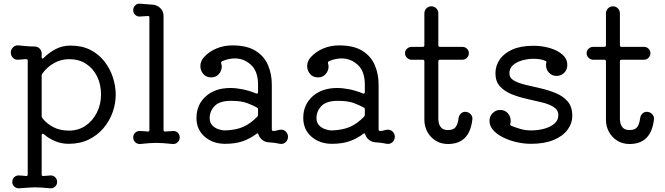

<svg xmlns="http://www.w3.org/2000/svg" viewBox="-20 -756 3573 1032"><path d="M359 -511Q421 -511 466.5 -487.5Q512 -464 542 -425Q572 -386 587 -339.5Q602 -293 602 -247Q602 -200 585.5 -153Q569 -106 536.5 -67.5Q504 -29 457 -6Q410 17 349 17Q311 17 277 3Q243 -11 215 -35Q213 -37 209 -37Q204 -37 204 -30V182Q204 190 211 190Q222 190 232.5 188.5Q243 187 253 187Q267 187 277 197Q287 207 287 222Q287 237 276 247Q265 257 249 256Q218 253 200 252Q182 251 167 251Q148 251 131 252.5Q114 254 84 256Q68 257 57 247Q46 237 46 222Q46 207 56 197Q66 187 80 187Q89 187 99.5 188Q110 189 120 190H122Q129 190 129 182V-430Q129 -438 122 -438Q109 -438 97.5 -436.5Q86 -435 74 -435Q59 -435 48.5 -446.5Q38 -458 38 -473Q38 -490 50.5 -502Q63 -514 79 -512Q99 -510 122 -508Q145 -506 166 -506Q182 -506 193 -495Q204 -484 204 -468V-449Q204 -443 207 -441.5Q210 -440 214 -444Q243 -473 279 -492Q315 -511 359 -511ZM351 -54Q401 -54 439.5 -80Q478 -106 500.5 -150.5Q523 -195 523 -248Q523 -302 502 -345Q481 -388 442.5 -413Q404 -438 352 -438Q309 -438 271.5 -417.5Q234 -397 208 -361Q204 -356 204 -350V-132Q204 -127 207 -122Q230 -92 266 -73Q302 -54 351 -54Z M912 -52Q926 -52 936 -42Q946 -32 946 -17Q946 -2 935 8.5Q924 19 908 18Q877 15 858 13.5Q839 12 821 12Q800 12 781.5 13.5Q763 15 734 18Q718 19 707 8.5Q696 -2 696 -17Q696 -32 706 -42Q716 -52 730 -52Q740 -52 751.5 -51Q763 -50 774 -49H776Q783 -49 783 -57V-662Q783 -670 776 -670Q764 -670 752.5 -668.5Q741 -667 730 -667Q716 -667 706 -677Q696 -687 696 -701Q696 -717 707 -727.5Q718 -738 734 -736Q749 -735 766 -733.5Q783 -732 799 -731Q823 -730 841 -713Q859 -696 859 -671V-57Q859 -49 867 -49Q879 -49 890.5 -50.5Q902 -52 912 -52Z M1492 -59Q1507 -59 1517.5 -47.5Q1528 -36 1528 -21Q1528 -3 1515 8.5Q1502 20 1485 17Q1472 14 1457 12Q1442 10 1427 9Q1407 9 1391 -3Q1375 -15 1369 -34Q1366 -43 1359 -37Q1325 -11 1285 3Q1245 17 1190 17Q1124 17 1080 -21.5Q1036 -60 1036 -122Q1036 -193 1086 -238Q1136 -283 1218 -283Q1249 -283 1284 -276Q1319 -269 1356 -254Q1357 -254 1358 -253.5Q1359 -253 1360 -253Q1367 -253 1367 -261V-301Q1367 -372 1329.5 -407Q1292 -442 1242 -442Q1209 -442 1174 -427Q1167 -423 1169 -415Q1172 -406 1172 -398Q1172 -376 1156.5 -358Q1141 -340 1115 -340Q1088 -340 1072.5 -358.5Q1057 -377 1057 -401Q1057 -426 1075 -447Q1102 -478 1142.5 -495Q1183 -512 1229 -512Q1307 -512 1353.5 -483Q1400 -454 1420.5 -406Q1441 -358 1441 -301V-60Q1441 -52 1449 -52Q1460 -52 1471 -55.5Q1482 -59 1492 -59ZM1190 -55Q1248 -57 1287 -74Q1326 -91 1363 -129Q1367 -134 1367 -140V-168Q1367 -175 1361 -178Q1340 -190 1308 -202Q1276 -214 1222 -214Q1160 -214 1133.5 -186Q1107 -158 1107 -122Q1107 -98 1120 -83.5Q1133 -69 1152.5 -62Q1172 -55 1190 -55Z M2066 -59Q2081 -59 2091.5 -47.5Q2102 -36 2102 -21Q2102 -3 2089 8.5Q2076 20 2059 17Q2046 14 2031 12Q2016 10 2001 9Q1981 9 1965 -3Q1949 -15 1943 -34Q1940 -43 1933 -37Q1899 -11 1859 3Q1819 17 1764 17Q1698 17 1654 -21.5Q1610 -60 1610 -122Q1610 -193 1660 -238Q1710 -283 1792 -283Q1823 -283 1858 -276Q1893 -269 1930 -254Q1931 -254 1932 -253.5Q1933 -253 1934 -253Q1941 -253 1941 -261V-301Q1941 -372 1903.5 -407Q1866 -442 1816 -442Q1783 -442 1748 -427Q1741 -423 1743 -415Q1746 -406 1746 -398Q1746 -376 1730.5 -358Q1715 -340 1689 -340Q1662 -340 1646.5 -358.5Q1631 -377 1631 -401Q1631 -426 1649 -447Q1676 -478 1716.5 -495Q1757 -512 1803 -512Q1881 -512 1927.5 -483Q1974 -454 1994.5 -406Q2015 -358 2015 -301V-60Q2015 -52 2023 -52Q2034 -52 2045 -55.5Q2056 -59 2066 -59ZM1764 -55Q1822 -57 1861 -74Q1900 -91 1937 -129Q1941 -134 1941 -140V-168Q1941 -175 1935 -178Q1914 -190 1882 -202Q1850 -214 1796 -214Q1734 -214 1707.5 -186Q1681 -158 1681 -122Q1681 -98 1694 -83.5Q1707 -69 1726.5 -62Q1746 -55 1764 -55Z M2480 -155Q2497 -155 2509 -143Q2521 -131 2519 -114Q2504 18 2388 18Q2350 18 2321.5 0Q2293 -18 2277 -47.5Q2261 -77 2261 -112V-426Q2261 -435 2252 -435H2192Q2178 -435 2167.5 -445.5Q2157 -456 2157 -470Q2157 -484 2167.5 -494Q2178 -504 2192 -504H2252Q2261 -504 2261 -513V-684Q2261 -700 2272 -711Q2283 -722 2299 -722Q2314 -722 2325 -711Q2336 -700 2336 -684V-513Q2336 -504 2345 -504H2466Q2480 -504 2490 -494Q2500 -484 2500 -470Q2500 -456 2490 -445.5Q2480 -435 2466 -435H2345Q2336 -435 2336 -426V-112Q2336 -109 2338.5 -95.5Q2341 -82 2352 -69.5Q2363 -57 2388 -57Q2417 -57 2429 -73Q2441 -89 2445 -122Q2447 -136 2457 -145.5Q2467 -155 2480 -155Z M2718 -362Q2718 -337 2742.5 -323Q2767 -309 2805.5 -300Q2844 -291 2887 -281Q2930 -271 2968.5 -255Q3007 -239 3031.5 -210.5Q3056 -182 3056 -134Q3056 -93 3030.5 -58.5Q3005 -24 2955.5 -3.5Q2906 17 2834 17Q2796 17 2756.5 8Q2717 -1 2684 -17.5Q2651 -34 2631 -56.5Q2611 -79 2611 -107Q2611 -131 2628 -148Q2645 -165 2668 -165Q2694 -165 2709.5 -147.5Q2725 -130 2725 -107Q2725 -103 2724.5 -99.5Q2724 -96 2723 -92Q2722 -91 2722 -88Q2722 -83 2728 -80Q2750 -71 2777 -63Q2804 -55 2834 -55Q2873 -55 2906.5 -64.5Q2940 -74 2960.5 -92Q2981 -110 2981 -137Q2981 -165 2956.5 -180.5Q2932 -196 2893.5 -205.5Q2855 -215 2812 -224.5Q2769 -234 2730.5 -249.5Q2692 -265 2667.5 -291.5Q2643 -318 2643 -362Q2643 -402 2665.5 -435.5Q2688 -469 2733.5 -489.5Q2779 -510 2847 -510Q2893 -510 2934.5 -498Q2976 -486 3002.5 -463Q3029 -440 3029 -408Q3029 -405 3029 -401.5Q3029 -398 3028 -395Q3025 -375 3009 -361.5Q2993 -348 2972 -348Q2947 -348 2931 -365Q2915 -382 2915 -405Q2915 -408 2915 -411.5Q2915 -415 2916 -418Q2917 -419 2917 -422Q2917 -428 2911 -429Q2886 -440 2847 -440Q2817 -440 2787 -431.5Q2757 -423 2737.5 -406Q2718 -389 2718 -362Z M3456 -155Q3473 -155 3485 -143Q3497 -131 3495 -114Q3480 18 3364 18Q3326 18 3297.5 0Q3269 -18 3253 -47.5Q3237 -77 3237 -112V-426Q3237 -435 3228 -435H3168Q3154 -435 3143.5 -445.5Q3133 -456 3133 -470Q3133 -484 3143.5 -494Q3154 -504 3168 -504H3228Q3237 -504 3237 -513V-684Q3237 -700 3248 -711Q3259 -722 3275 -722Q3290 -722 3301 -711Q3312 -700 3312 -684V-513Q3312 -504 3321 -504H3442Q3456 -504 3466 -494Q3476 -484 3476 -470Q3476 -456 3466 -445.5Q3456 -435 3442 -435H3321Q3312 -435 3312 -426V-112Q3312 -109 3314.5 -95.5Q3317 -82 3328 -69.5Q3339 -57 3364 -57Q3393 -57 3405 -73Q3417 -89 3421 -122Q3423 -136 3433 -145.5Q3443 -155 3456 -155Z"/></svg>

Font: Kiwi Maru
Style: Regular
Weight: 400
Designer: Hiroki-Chan
Version: Version 1.100